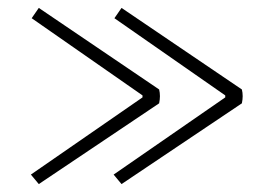

<svg xmlns="http://www.w3.org/2000/svg" viewBox="-20 -484 666 485"><path d="M287 -464 591 -258Q593 -250 593 -241Q593 -233 591 -223L287 -19L267 -43L549 -238V-243L269 -438ZM78 -464 382 -258Q384 -250 384 -241Q384 -233 382 -223L78 -19L58 -43L340 -238V-243L60 -438Z"/></svg>

Font: Arima Madurai ExtraLight
Style: Regular
Weight: 275
Designer: Joana Correia and Natanael Gama
Foundry: NDISCOVER
Version: Version 1.019